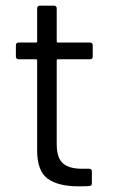

<svg xmlns="http://www.w3.org/2000/svg" viewBox="-20 -656 404 677"><path d="M297 -447H184Q180 -447 180 -443V-148Q180 -100 201.5 -80.5Q223 -61 269 -61H294Q304 -61 304 -51V-10Q304 0 294 0Q282 1 257 1Q185 1 148 -26Q111 -53 111 -126V-443Q111 -447 107 -447H46Q36 -447 36 -457V-496Q36 -506 46 -506H107Q111 -506 111 -510V-626Q111 -636 121 -636H170Q180 -636 180 -626V-510Q180 -506 184 -506H297Q307 -506 307 -496V-457Q307 -447 297 -447Z"/></svg>

Font: Barlow
Style: Regular
Weight: 400
Designer: Jeremy Tribby
Foundry: Tribby Type
Version: Version 1.408;December 10, 2018;FontCreator 11.5.0.2430 64-b